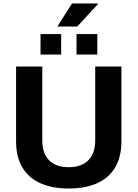

<svg xmlns="http://www.w3.org/2000/svg" viewBox="-20 -1067 788 1099"><path d="M373 12Q279 12 211.5 -18Q144 -48 108 -108.5Q72 -169 72 -259V-686H222V-263Q222 -189 261 -149.5Q300 -110 373 -110Q446 -110 485.5 -149.5Q525 -189 525 -263V-686H675V-259Q675 -169 639 -108.5Q603 -48 535.5 -18Q468 12 373 12ZM212 -755V-872H330V-755ZM418 -755V-872H537V-755ZM308 -915 392 -1047H540L541 -1044L422 -915Z"/></svg>

Font: Archivo SemiBold
Style: Bold
Weight: 700
Version: Version 2.001